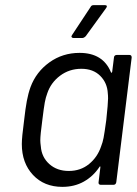

<svg xmlns="http://www.w3.org/2000/svg" viewBox="-20 -720 535 748"><path d="M435 -506H484Q493 -506 493 -496L433 -10Q431 0 422 0H372Q368 0 365.5 -3Q363 -6 364 -10L371 -68Q372 -71 370 -71.5Q368 -72 367 -69Q343 -33 306.5 -12.5Q270 8 223 8Q152 8 108.5 -38.5Q65 -85 65 -159Q65 -185 74 -252Q79 -297 84.5 -326.5Q90 -356 99 -381Q121 -440 172.5 -477Q224 -514 290 -514Q381 -514 412 -439Q413 -436 414.5 -436.5Q416 -437 417 -440L424 -496Q424 -500 427 -503Q430 -506 435 -506ZM394 -252Q401 -318 401 -336Q401 -349 400 -356Q398 -397 370.5 -424.5Q343 -452 297 -452Q250 -452 214 -425Q178 -398 164 -356Q158 -340 154.5 -321Q151 -302 145 -253Q137 -194 137 -173Q137 -164 139 -150Q142 -108 172 -81Q202 -54 248 -54Q294 -54 327 -81Q360 -108 374 -150Q380 -165 383.5 -183Q387 -201 394 -252ZM261 -584 333 -693Q336 -700 345 -700H389Q395 -700 396 -696.5Q397 -693 393 -688L314 -579Q307 -572 301 -572H266Q261 -572 259 -575.5Q257 -579 261 -584Z"/></svg>

Font: Barlow
Style: Italic
Weight: 400
Italic angle: -7°
Designer: Jeremy Tribby
Foundry: Tribby Type
Version: Version 1.408